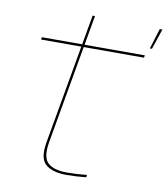

<svg xmlns="http://www.w3.org/2000/svg" viewBox="-82 -795 760 869"><g transform="rotate(10 298.0 -361.0)"><path d="M280 5Q220 5 187 -21.2Q154 -47.5 167.5 -124.5L247.5 -578.5H62.5L64.5 -589.5H249.5L273.5 -725.5H284.5L260.5 -589.5H537.5L535.5 -578.5H258.5L179.5 -129.5Q166.5 -57 193.8 -31.5Q221 -6 281 -6Q327.5 -6 373.5 -11L372 0Q327.5 5 280 5ZM554.5 -624.5 583.5 -718.5H595.5L564 -624.5Z"/></g></svg>

Font: Anybody ExtraExpanded Thin
Style: Italic
Weight: 100
Width: 8
Italic angle: -10°
Designer: Tyler Finck
Foundry: Etcetera Type Company
Version: Version 1.010; ttfautohint (v1.8.3) -l 8 -r 50 -G 200 -x 14 